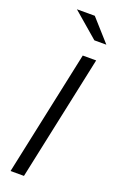

<svg xmlns="http://www.w3.org/2000/svg" viewBox="-174 -963 626 1009"><g transform="rotate(20 139.0 -459.0)"><path d="M32 0 181 -700H256L107 0ZM211 -796 69 -918H169L278 -796Z"/></g></svg>

Font: Red Hat Text VF
Style: Italic
Weight: 300
Italic angle: -12°
Designer: Pentagram, MCKL
Foundry: Pentagram, MCKL
Version: Version 1.023